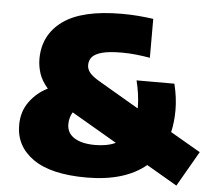

<svg xmlns="http://www.w3.org/2000/svg" viewBox="-53 -809 986 877"><g transform="rotate(5 440.0 -370.0)"><path d="M374.5 9Q211.5 9 129.5 -48.5Q47.5 -106 47.5 -203Q47.5 -265.5 81 -311Q114.5 -356.5 163.5 -380Q134 -414.5 123.8 -447.2Q113.5 -480 113.5 -512Q113.5 -622.5 201 -686.2Q288.5 -750 471 -750Q512.5 -750 547.8 -747Q583 -744 615.5 -739.5V-561Q588.5 -566 554 -569.8Q519.5 -573.5 487.5 -573.5Q427.5 -573.5 395 -564.5Q362.5 -555.5 350 -540Q337.5 -524.5 337.5 -504Q337.5 -484.5 351 -468.2Q364.5 -452 395.5 -434L580 -326Q580.5 -328 580.5 -331Q580.5 -359 576 -391Q571.5 -423 564 -453H737.5Q753 -389.5 753 -333Q753 -278.5 742 -231.5L880 -151.5L787 10L646.5 -72Q549 9 374.5 9ZM271 -227Q271 -186 305.5 -164.2Q340 -142.5 401 -142.5Q427 -142.5 450.5 -146.8Q474 -151 494.5 -160.5L302.5 -272.5Q294 -277.5 286 -282Q271 -257 271 -227Z"/></g></svg>

Font: Encode Sans SemiExpanded SemiExpanded Black
Style: Regular
Weight: 900
Width: 6
Designer: Multiple Designers
Foundry: Impallari Type
Version: Version 3.000; ttfautohint (v1.8.3) -l 8 -r 50 -G 200 -x 14 